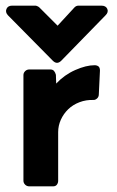

<svg xmlns="http://www.w3.org/2000/svg" viewBox="-20 -660 416 680"><path d="M330 -326Q330 -317 324 -311.5Q318 -306 312 -306Q285 -307 261.5 -298Q238 -289 221.5 -273Q205 -257 195.5 -236Q186 -215 186 -192V-20Q186 -12 181.5 -6Q177 0 168 0H84Q75 0 69 -6Q63 -12 63 -20V-394Q63 -402 69 -408Q75 -414 84 -414H158Q167 -414 171.5 -408.5Q176 -403 178 -395L179 -364Q208 -395 246.5 -412Q285 -429 315 -429Q323 -429 328.5 -425Q334 -421 334 -410ZM339 -640Q355 -640 360 -628.5Q365 -617 354 -606L197 -445Q182 -430 167 -445L8 -606Q-2 -617 3 -628.5Q8 -640 23 -640H106Q108 -640 112.5 -638Q117 -636 119 -634L184 -569L244 -634Q250 -640 258 -640Z"/></svg>

Font: Stadtwerke
Style: Bold
Weight: 700
Designer: Santiago Orozco
Foundry: Typemade
Version: Version 1.003